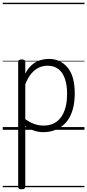

<svg xmlns="http://www.w3.org/2000/svg" viewBox="-20 -950 638 1405"><path d="M139 435Q125 435 119 430.5Q113 426 113 416V-496Q113 -506 119.5 -510.5Q126 -515 140 -515Q153 -515 159 -510.5Q165 -506 165 -496V-412Q189 -456 218 -479Q247 -502 277.5 -510.5Q308 -519 337 -519Q421 -519 474 -456.5Q527 -394 527 -266Q527 -214 517.5 -170Q508 -126 489 -91.5Q470 -57 441.5 -33Q413 -9 376.5 4Q340 17 296 17Q261 17 229 6Q197 -5 165 -27V416Q165 426 158.5 430.5Q152 435 139 435ZM165 -78Q200 -53 233 -42Q266 -31 298 -31Q330 -31 356.5 -40Q383 -49 404 -67.5Q425 -86 440 -114Q455 -142 463 -179.5Q471 -217 471 -263Q471 -327 455 -373.5Q439 -420 407.5 -444.5Q376 -469 328 -469Q295 -469 265 -455.5Q235 -442 209.5 -412Q184 -382 165 -333ZM0 410H598V420H0ZM0 -20H598V0H0ZM0 -505H598V-500H0ZM0 -930H598V-920H0Z"/></svg>

Font: Playwrite DE Grund Guides
Style: Regular
Weight: 400
Designer: Veronika Burian, José Scaglione
Foundry: TypeTogether
Version: Version 1.003